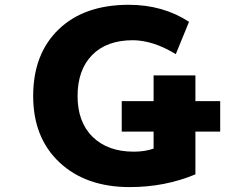

<svg xmlns="http://www.w3.org/2000/svg" viewBox="-20 -762 1040 794"><path d="M483.4 -217.8V-343.8H615.2V-450.2H788.1V-343.8H890.6V-217.8H788.1V-41Q662.1 11.7 516.6 11.7Q335 11.7 226.1 -90.3Q117.2 -192.4 117.2 -365.2Q117.2 -539.1 222.7 -640.6Q328.1 -742.2 512.7 -742.2Q653.3 -742.2 761.7 -671.9L707 -538.1Q614.3 -594.7 530.3 -595.7Q420.9 -595.7 360.8 -534.2Q300.8 -472.7 300.8 -364.7Q300.8 -256.8 363.3 -195.8Q425.8 -134.8 533.2 -134.8Q580.1 -134.8 615.2 -147.5V-217.8Z"/></svg>

Font: Gen Shin Gothic Monospace Heavy
Style: Bold
Weight: 800
Designer: [Source Han Sans]
Ryoko NISHIZUKA  (kana & ideographs); Paul D. Hunt (Latin, Greek & Cyrillic); Wenlong ZHANG  (bopomofo
Version: Version 1.002.20150607